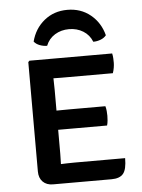

<svg xmlns="http://www.w3.org/2000/svg" viewBox="-53 -795 618 837"><g transform="rotate(-5 255.5 -376.0)"><path d="M468 -86Q468 -37 452.5 -18.2Q437 0.5 401.5 0.5H145Q117 0.5 100.5 -16Q84 -32.5 84 -61.5V-540L89.5 -545.5H451.5Q454 -534.5 454.5 -524Q455 -513.5 455 -504.5Q455 -495.5 453 -483.2Q451 -471 447 -459.5H244.5Q234.5 -459.5 218.8 -459.5Q203 -459.5 187 -460Q187 -448 187.5 -435.8Q188 -423.5 188 -408V-318.5Q204 -318.5 219.5 -318.8Q235 -319 244.5 -319H402Q405 -309 406 -297Q407 -285 407 -277Q407 -268 406 -256.2Q405 -244.5 402 -234.5H244.5Q235 -234.5 219.5 -234.5Q204 -234.5 188 -234.5V-129.5Q188 -116.5 187.5 -105.2Q187 -94 187 -84.5Q200.5 -85 214.2 -85.5Q228 -86 247.5 -86ZM431 -627Q422 -615.5 406.2 -609.5Q390.5 -603.5 374 -603.5Q362 -634 334.8 -650.8Q307.5 -667.5 273 -667.5Q238.5 -667.5 211.2 -650.8Q184 -634 172 -603.5Q155.5 -603.5 139.8 -609.5Q124 -615.5 115 -627Q129.5 -683 171.8 -717.5Q214 -752 273 -752Q332 -752 374.2 -717.5Q416.5 -683 431 -627Z"/></g></svg>

Font: Signika SC
Style: Regular
Weight: 400
Designer: Anna Giedryś
Foundry: Anna Giedryś
Version: Version 2.000; ttfautohint (v1.8.3) -l 8 -r 50 -G 200 -x 9 -